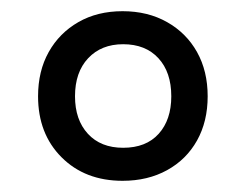

<svg xmlns="http://www.w3.org/2000/svg" viewBox="-20 -746 440 343"><path d="M199 -423Q132 -423 90 -465Q48 -507 48 -574Q48 -619 67 -653Q86 -687 120 -706.5Q154 -726 199 -726Q244 -726 278.5 -706.5Q313 -687 332 -653Q351 -619 351 -574Q351 -529 332 -495Q313 -461 278.5 -442Q244 -423 199 -423ZM200 -482Q241 -482 263.5 -507Q286 -532 286 -574Q286 -617 263 -642Q240 -667 200 -667Q161 -667 137.5 -642Q114 -617 114 -574Q114 -532 137 -507Q160 -482 200 -482Z"/></svg>

Font: Noto Serif Lao
Style: Regular
Weight: 400
Designer: Monotype Design Team
Foundry: Monotype Imaging Inc.
Version: Version 2.003